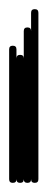

<svg xmlns="http://www.w3.org/2000/svg" viewBox="-20 -400 120 420"><path d="M0 -8H16V-292H0ZM8 -16Q4 -16 2 -14Q0 -12 0 -8Q0 -4 2 -2Q4 0 8 0Q12 0 14 -2Q16 -4 16 -8Q16 -12 14 -14Q12 -16 8 -16ZM8 -300Q4 -300 2 -298Q0 -296 0 -292Q0 -288 2 -286Q4 -284 8 -284Q12 -284 14 -286Q16 -288 16 -292Q16 -296 14 -298Q12 -300 8 -300Z M16 -8H32V-272H16ZM24 -16Q20 -16 18 -14Q16 -12 16 -8Q16 -4 18 -2Q20 0 24 0Q28 0 30 -2Q32 -4 32 -8Q32 -12 30 -14Q28 -16 24 -16ZM24 -280Q20 -280 18 -278Q16 -276 16 -272Q16 -268 18 -266Q20 -264 24 -264Q28 -264 30 -266Q32 -268 32 -272Q32 -276 30 -278Q28 -280 24 -280Z M32 -8H48V-332H32ZM40 -16Q36 -16 34 -14Q32 -12 32 -8Q32 -4 34 -2Q36 0 40 0Q44 0 46 -2Q48 -4 48 -8Q48 -12 46 -14Q44 -16 40 -16ZM40 -340Q36 -340 34 -338Q32 -336 32 -332Q32 -328 34 -326Q36 -324 40 -324Q44 -324 46 -326Q48 -328 48 -332Q48 -336 46 -338Q44 -340 40 -340Z M48 -8H64V-372H48ZM56 -16Q52 -16 50 -14Q48 -12 48 -8Q48 -4 50 -2Q52 0 56 0Q60 0 62 -2Q64 -4 64 -8Q64 -12 62 -14Q60 -16 56 -16ZM56 -380Q52 -380 50 -378Q48 -376 48 -372Q48 -368 50 -366Q52 -364 56 -364Q60 -364 62 -366Q64 -368 64 -372Q64 -376 62 -378Q60 -380 56 -380Z M64 0Q64 0 64 0Q64 0 64 0Q64 0 64 0Q64 0 64 0H80Q80 0 80 0Q80 0 80 0Q80 0 80 0Q80 0 80 0Z"/></svg>

Font: Wavefont ExtraLight
Style: Regular
Weight: 250
Version: Version 3.004;gftools[0.9.33]